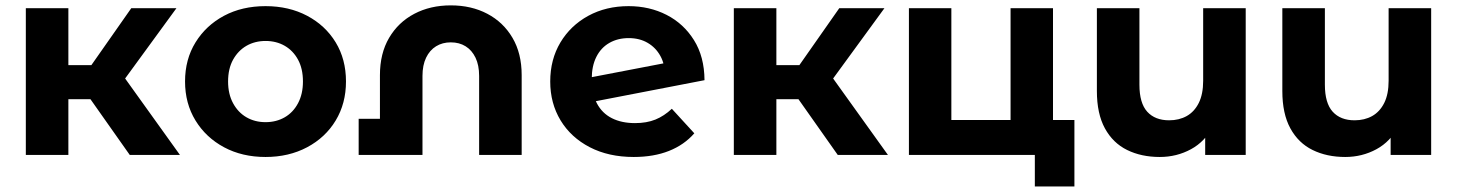

<svg xmlns="http://www.w3.org/2000/svg" viewBox="-20 -568 5342 704"><path d="M455.7 0 276.2 -254.6 402.7 -330.5 639.7 0ZM74.7 0V-537.9H230.7V0ZM184.6 -204.3V-329.1H373V-204.3ZM417.8 -251.4 271.6 -267.2 461.3 -537.9H626.9Z M953.6 7.6Q868.1 7.6 801.6 -28Q735.1 -63.6 696.8 -126.2Q658.5 -188.8 658.5 -269.3Q658.5 -350.4 696.9 -412.6Q735.3 -474.8 801.5 -510.2Q867.8 -545.5 953.6 -545.5Q1039.3 -545.5 1106.1 -510.2Q1172.9 -474.9 1210.8 -412.7Q1248.6 -350.6 1248.6 -269.3Q1248.6 -188.6 1210.8 -126.1Q1173.1 -63.6 1106 -28Q1039 7.6 953.6 7.6ZM953.6 -120.1Q993 -120.1 1023.9 -137.9Q1054.8 -155.6 1072.8 -189.5Q1090.8 -223.3 1090.8 -269.2Q1090.8 -316 1072.8 -349.2Q1054.8 -382.3 1023.9 -400.1Q993 -417.8 953.9 -417.8Q914.7 -417.8 883.8 -400.1Q853 -382.3 834.6 -349.2Q816.3 -316 816.3 -269.2Q816.3 -223.3 834.6 -189.5Q853 -155.6 883.8 -137.9Q914.6 -120.1 953.6 -120.1Z M1373.1 0V-292.7Q1373.1 -372.2 1406.8 -429.4Q1440.5 -486.6 1499.1 -517.4Q1557.8 -548.3 1632.9 -548.3Q1708.5 -548.3 1767 -517.4Q1825.4 -486.6 1859.1 -429.4Q1892.8 -372.2 1892.8 -292.7V0H1736.8V-289.6Q1736.8 -328.9 1723.6 -356.4Q1710.3 -384 1687.2 -398.3Q1664 -412.7 1632.9 -412.7Q1602.3 -412.7 1578.9 -398.3Q1555.6 -384 1542.3 -356.4Q1529.1 -328.9 1529.1 -289.6V0ZM1295.1 0V-132.3H1460.1V0Z M2303.7 7.6Q2211.6 7.6 2142.5 -28.2Q2073.4 -64 2035.4 -126.7Q1997.5 -189.4 1997.5 -269.2Q1997.5 -349.8 2034.8 -412.3Q2072.2 -474.7 2137.2 -510.1Q2202.2 -545.5 2284.9 -545.5Q2361.3 -545.5 2424 -513.5Q2486.6 -481.5 2524.6 -420.8Q2562.6 -360.2 2563.2 -274L2128.7 -190L2126.9 -280.7L2471.4 -346.9L2417.6 -292.9Q2418.2 -332.6 2401.3 -363Q2384.5 -393.5 2354.7 -410.9Q2325 -428.3 2285.3 -428.3Q2245.2 -428.3 2214.4 -410.7Q2183.5 -393.1 2166.6 -359.4Q2149.7 -325.8 2149.7 -278.3Q2149.7 -224.9 2168.7 -188.9Q2187.7 -152.8 2223.4 -134.7Q2259.1 -116.6 2308.3 -116.6Q2351.1 -116.6 2383.2 -129.6Q2415.2 -142.6 2443.4 -169.2L2525.8 -79.2Q2488.8 -36.8 2432.9 -14.6Q2376.9 7.6 2303.7 7.6Z M3051.7 0 2872.2 -254.6 2998.7 -330.5 3235.7 0ZM2670.7 0V-537.9H2826.7V0ZM2780.6 -204.3V-329.1H2969V-204.3ZM3013.8 -251.4 2867.6 -267.2 3057.3 -537.9H3222.9Z M3312.7 0V-537.9H3468.3V-128.1H3685.4V-537.9H3841V0ZM3774.4 115.8V-2.4L3809.5 0H3685.4V-128.1H3919.5V115.8Z M4232.5 7.6Q4165.1 7.6 4112.9 -18Q4060.7 -43.6 4031.3 -97.4Q4001.9 -151.2 4001.9 -234.1V-537.9H4157.9V-257.5Q4157.9 -189.8 4186.6 -158.3Q4215.2 -126.9 4266.9 -126.9Q4303.2 -126.9 4331.3 -142.5Q4359.3 -158.2 4375.5 -190.5Q4391.6 -222.8 4391.6 -271.9V-537.9H4547.6V0H4399V-148.3L4426.9 -104.7Q4399.1 -49.2 4346.8 -20.8Q4294.5 7.6 4232.5 7.6Z M4912.5 7.6Q4845.1 7.6 4792.9 -18Q4740.7 -43.6 4711.3 -97.4Q4681.9 -151.2 4681.9 -234.1V-537.9H4837.9V-257.5Q4837.9 -189.8 4866.6 -158.3Q4895.2 -126.9 4946.9 -126.9Q4983.2 -126.9 5011.3 -142.5Q5039.3 -158.2 5055.5 -190.5Q5071.6 -222.8 5071.6 -271.9V-537.9H5227.6V0H5079V-148.3L5106.9 -104.7Q5079.1 -49.2 5026.8 -20.8Q4974.5 7.6 4912.5 7.6Z"/></svg>

Font: Montserrat Alternates Thin
Style: Regular
Weight: 100
Designer: Julieta Ulanovsky
Foundry: Julieta Ulanovsky
Version: Version 9.000